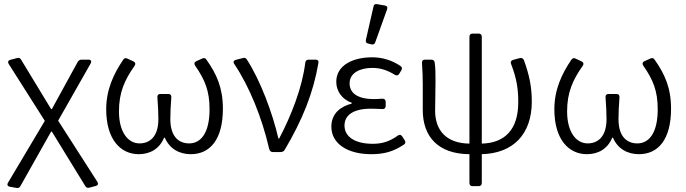

<svg xmlns="http://www.w3.org/2000/svg" viewBox="-20 -757 3416 956"><path d="M29.3 172.9 62.5 178.7C71.3 180.7 78.1 176.8 82 168.9L234.4 -101.6H238.3L404.3 168.9C409.2 176.8 415 179.7 423.8 177.7L457 168.9C467.8 166 470.7 158.2 464.8 148.4L269.5 -156.2L431.6 -441.4C437.5 -452.1 432.6 -460 420.9 -460H385.7C377.9 -460 371.1 -456.1 367.2 -449.2L238.3 -213.9H234.4L85 -460C80.1 -467.8 74.2 -470.7 64.5 -467.8L31.2 -459C20.5 -456.1 17.6 -447.3 23.4 -438.5L203.1 -155.3L19.5 153.3C13.7 164.1 18.6 170.9 29.3 172.9Z M508.8 -212.9C508.8 -61.5 581.1 10.7 670.9 10.7C724.6 10.7 773.4 -13.7 796.9 -71.3H800.8C825.2 -13.7 876 10.7 929.7 10.7C1025.4 10.7 1089.8 -61.5 1089.8 -215.8C1089.8 -319.3 1058.6 -388.7 1007.8 -460C1002.9 -467.8 996.1 -469.7 987.3 -465.8L957 -452.1C947.3 -447.3 945.3 -440.4 951.2 -430.7C1001 -359.4 1023.4 -303.7 1023.4 -212.9C1023.4 -96.7 981.4 -43 921.9 -43C875 -43 828.1 -71.3 828.1 -164.1C828.1 -197.3 830.1 -231.4 833 -272.5C834 -283.2 828.1 -289.1 818.4 -289.1H778.3C768.6 -289.1 762.7 -283.2 763.7 -272.5C766.6 -231.4 768.6 -197.3 768.6 -164.1C768.6 -73.2 722.7 -43 674.8 -43C617.2 -43 572.3 -99.6 572.3 -202.1C572.3 -296.9 600.6 -359.4 650.4 -429.7C656.2 -438.5 654.3 -446.3 644.5 -451.2L615.2 -464.8C606.4 -469.7 599.6 -467.8 593.8 -460C545.9 -389.6 508.8 -310.5 508.8 -212.9Z M1146.5 -438.5C1222.7 -324.2 1284.2 -171.9 1320.3 -15.6C1323.2 -4.9 1329.1 0 1337.9 0H1377.9C1385.7 0 1392.6 -2.9 1397.5 -10.7C1486.3 -161.1 1540 -293.9 1565.4 -443.4C1567.4 -454.1 1562.5 -460 1551.8 -460H1516.6C1506.8 -460 1502 -455.1 1500 -445.3C1485.4 -322.3 1430.7 -182.6 1370.1 -67.4H1366.2C1337.9 -191.4 1276.4 -357.4 1209 -460.9C1204.1 -468.8 1197.3 -470.7 1188.5 -467.8L1154.3 -459C1143.6 -456.1 1139.6 -448.2 1146.5 -438.5Z M1839.8 -724.6 1801.8 -558.6C1799.8 -547.9 1803.7 -542 1813.5 -540L1829.1 -536.1C1837.9 -534.2 1845.7 -537.1 1848.6 -546.9L1907.2 -710C1911.1 -720.7 1907.2 -727.5 1896.5 -729.5L1857.4 -736.3C1847.7 -738.3 1841.8 -734.4 1839.8 -724.6ZM1629.9 -126C1629.9 -42 1710 10.7 1828.1 10.7C1892.6 10.7 1938.5 -2 1991.2 -37.1C2000 -43 2000 -50.8 1995.1 -58.6L1982.4 -78.1C1976.6 -86.9 1968.8 -87.9 1960.9 -82C1918.9 -51.8 1881.8 -41 1835.9 -41C1749 -41 1695.3 -75.2 1695.3 -131.8C1695.3 -184.6 1740.2 -215.8 1827.1 -215.8C1845.7 -215.8 1863.3 -214.8 1883.8 -213.9C1894.5 -212.9 1900.4 -219.7 1900.4 -229.5V-250C1900.4 -259.8 1894.5 -265.6 1883.8 -265.6C1868.2 -264.6 1856.4 -263.7 1841.8 -263.7C1755.9 -263.7 1720.7 -296.9 1720.7 -341.8C1720.7 -393.6 1771.5 -418.9 1834 -418.9C1876 -418.9 1911.1 -406.2 1945.3 -384.8C1954.1 -378.9 1962.9 -380.9 1967.8 -389.6L1978.5 -407.2C1983.4 -416 1982.4 -422.9 1973.6 -428.7C1932.6 -456.1 1885.7 -471.7 1833 -471.7C1736.3 -471.7 1654.3 -431.6 1654.3 -349.6C1654.3 -304.7 1681.6 -262.7 1731.4 -245.1V-241.2C1677.7 -227.5 1629.9 -193.4 1629.9 -126Z M2627.9 -251C2627.9 -326.2 2615.2 -383.8 2588.9 -457C2585 -466.8 2577.1 -469.7 2568.4 -467.8L2535.2 -459C2525.4 -456.1 2520.5 -449.2 2524.4 -439.5C2552.7 -366.2 2560.5 -314.5 2560.5 -248C2560.5 -112.3 2494.1 -44.9 2378.9 -42V-574.2C2378.9 -584 2373 -589.8 2363.3 -589.8H2333C2323.2 -589.8 2317.4 -584 2317.4 -574.2V-42C2204.1 -43 2146.5 -106.4 2146.5 -206.1C2146.5 -233.4 2148.4 -300.8 2148.4 -353.5C2148.4 -387.7 2148.4 -418 2144.5 -445.3C2143.6 -455.1 2136.7 -460 2127.9 -460H2095.7C2085.9 -460 2080.1 -454.1 2081.1 -443.4C2084 -403.3 2085 -369.1 2085 -336.9V-209C2085 -77.1 2161.1 9.8 2317.4 10.7V154.3C2317.4 164.1 2323.2 169.9 2333 169.9H2363.3C2373 169.9 2378.9 164.1 2378.9 154.3V10.7C2533.2 6.8 2627.9 -86.9 2627.9 -251Z M2740.2 -212.9C2740.2 -61.5 2812.5 10.7 2902.3 10.7C2956.1 10.7 3004.9 -13.7 3028.3 -71.3H3032.2C3056.6 -13.7 3107.4 10.7 3161.1 10.7C3256.8 10.7 3321.3 -61.5 3321.3 -215.8C3321.3 -319.3 3290 -388.7 3239.3 -460C3234.4 -467.8 3227.5 -469.7 3218.8 -465.8L3188.5 -452.1C3178.7 -447.3 3176.8 -440.4 3182.6 -430.7C3232.4 -359.4 3254.9 -303.7 3254.9 -212.9C3254.9 -96.7 3212.9 -43 3153.3 -43C3106.4 -43 3059.6 -71.3 3059.6 -164.1C3059.6 -197.3 3061.5 -231.4 3064.5 -272.5C3065.4 -283.2 3059.6 -289.1 3049.8 -289.1H3009.8C3000 -289.1 2994.1 -283.2 2995.1 -272.5C2998 -231.4 3000 -197.3 3000 -164.1C3000 -73.2 2954.1 -43 2906.2 -43C2848.6 -43 2803.7 -99.6 2803.7 -202.1C2803.7 -296.9 2832 -359.4 2881.8 -429.7C2887.7 -438.5 2885.7 -446.3 2876 -451.2L2846.7 -464.8C2837.9 -469.7 2831.1 -467.8 2825.2 -460C2777.3 -389.6 2740.2 -310.5 2740.2 -212.9Z"/></svg>

Font: Ed Sans Neue Light
Style: Regular
Weight: 300
Designer: Stephen Hutchings
Version: Version 1.004;PS 001.004;hotconv 1.0.88;makeotf.lib2.5.64775